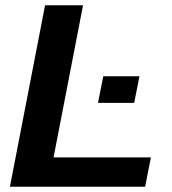

<svg xmlns="http://www.w3.org/2000/svg" viewBox="-20 -708 651 728"><path d="M552.2 -111.3 530.3 0H17.6L150.9 -688H294.9L183.1 -111.3ZM508.8 -418.9 488.8 -317.9H351.6L371.6 -418.9Z"/></svg>

Font: Arimo
Style: Bold Italic
Weight: 700
Italic angle: -12°
Designer: Steve Matteson
Foundry: Monotype Imaging Inc.
Version: Version 1.33